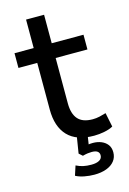

<svg xmlns="http://www.w3.org/2000/svg" viewBox="-126 -699 643 957"><g transform="rotate(-15 195.5 -220.5)"><path d="M288 9Q197 9 152 -38.5Q107 -86 107 -174V-415H10V-491H109V-638H202V-491H366V-415H202V-181Q202 -127 226 -99.5Q250 -72 302 -72Q320 -72 337.5 -76Q355 -80 371 -85L386 -12Q369 -2 341.5 3.5Q314 9 288 9ZM239 197Q213 197 187 192Q161 187 143 177L159 128Q177 137 195 141Q213 145 237 145Q263 145 278 136.5Q293 128 293 111Q293 98 283.5 91Q274 84 254 84Q244 84 233 85.5Q222 87 207 91L189 75L204 -18H259L247 59L220 50Q232 46 245.5 44Q259 42 271 42Q295 42 314.5 50Q334 58 346 73.5Q358 89 358 113Q358 139 343 158Q328 177 301 187Q274 197 239 197Z"/></g></svg>

Font: Nunito Sans 10pt Medium
Style: Regular
Weight: 500
Designer: Vernon Adams
Foundry: Vernon Adams
Version: Version 3.101;gftools[0.9.27]